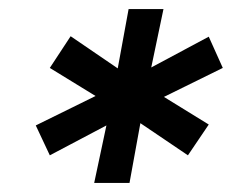

<svg xmlns="http://www.w3.org/2000/svg" viewBox="-20 -762 512 424"><path d="M472 -612 342 -548 441 -487 395 -419 290 -490 266 -358H188L215 -485L90 -419L59 -485L191 -550L90 -612L136 -682L240 -611L264 -742H341L314 -613L441 -681Z"/></svg>

Font: Montserrat Thin SemiBold
Style: Italic
Weight: 600
Italic angle: -11.3°
Version: Version 9.000